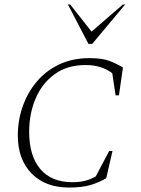

<svg xmlns="http://www.w3.org/2000/svg" viewBox="-20 -832 632 862"><path d="M290 10Q184 10 122 -53Q60 -116 60 -224Q60 -292 82 -354.5Q104 -417 145.5 -466Q187 -515 246.5 -543Q306 -571 382 -571Q439 -571 471.5 -558.5Q504 -546 532 -529L514 -404H499L484 -503Q437 -540 364 -540Q282 -540 225.5 -499Q169 -458 140 -390Q111 -322 111 -240Q111 -132 161 -73Q211 -14 305 -14Q337 -14 362.5 -20.5Q388 -27 410 -40L470 -154H485L457 -32Q423 -12 385 -1Q347 10 290 10ZM377 -635 285 -812H295L391 -690L532 -812H542L394 -635Z"/></svg>

Font: Spectral SC ExtraLight
Style: Italic
Weight: 275
Italic angle: -10°
Designer: Jean-Baptiste Levee
Foundry: Production Type
Version: Version 2.001